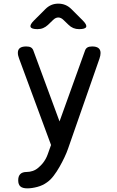

<svg xmlns="http://www.w3.org/2000/svg" viewBox="-20 -805 640 1054"><path d="M447 -528Q451 -539 460 -544.5Q469 -550 486 -550Q509 -550 520.5 -541Q532 -532 532 -514Q532 -507 530.5 -499.5Q529 -492 526 -483L354 10Q347 31 334.5 57.5Q322 84 307 110.5Q292 137 274.5 160Q257 183 238 196Q215 213 185 221Q155 229 130 229Q104 229 92 218.5Q80 208 80 185V184Q80 162 91.5 150.5Q103 139 127 139Q143 139 159.5 133.5Q176 128 190 116Q204 104 213.5 92.5Q223 81 230 68.5Q237 56 242 42Q247 28 253 11ZM85 -483Q82 -491 80 -499Q78 -507 78 -515Q78 -533 89.5 -541.5Q101 -550 124 -550Q141 -550 150 -544.5Q159 -539 163 -528L335 -62L272 23ZM186 -645Q153 -645 148 -657Q143 -669 166 -692L229 -755Q244 -770 261.5 -777.5Q279 -785 300 -785Q321 -785 339 -777.5Q357 -770 372 -755L434 -693Q458 -669 453 -657Q448 -645 414 -645Q397 -645 382.5 -651Q368 -657 356 -669L329 -695Q315 -709 300 -709Q285 -709 271 -695L243 -668Q231 -657 217 -651Q203 -645 186 -645Z"/></svg>

Font: Maple Mono
Style: Regular
Weight: 400
Monospace: yes
Designer: subframe7536
Version: Version 7.300